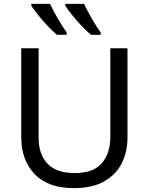

<svg xmlns="http://www.w3.org/2000/svg" viewBox="-20 -964 771 994"><path d="M640 -714V-252Q640 -178 610 -118.5Q580 -59 518.5 -24.5Q457 10 362 10Q229 10 159.5 -62.5Q90 -135 90 -254V-714H180V-251Q180 -164 226.5 -116Q273 -68 367 -68Q464 -68 507.5 -119.5Q551 -171 551 -252V-714ZM415 -944Q431 -910 455.5 -867.5Q480 -825 501 -796V-784H451Q429 -802 402 -830.5Q375 -859 352 -888Q329 -917 318 -934V-944ZM239 -944Q255 -910 279.5 -867.5Q304 -825 325 -796V-784H275Q253 -802 226 -830.5Q199 -859 176 -888Q153 -917 142 -934V-944Z"/></svg>

Font: Noto IKEA Latin
Style: Regular
Weight: 400
Designer: Monotype Design Team
Foundry: Monotype Imaging Inc.
Version: Version 1.0